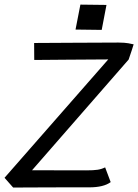

<svg xmlns="http://www.w3.org/2000/svg" viewBox="-35 -823 608 845"><path d="M318.8 -802.7 433.6 -801.3 412.6 -691.4 297.4 -692.9ZM22.9 2.4 -15.1 -40.5 441.4 -561.5Q382.8 -561.5 260.3 -560.3Q137.7 -559.1 115.7 -559.1L115.2 -633.8Q140.6 -633.8 288.6 -634.8Q436.5 -635.7 486.3 -635.7Q499 -635.7 511.2 -634.8Q523.4 -633.8 530 -632.6Q536.6 -631.3 544.4 -629.6Q552.2 -627.9 553.2 -627.9Q548.3 -610.8 531.2 -561L106 -73.7L343.8 -73.2Q377 -73.2 394.5 -75.9Q412.1 -78.6 427.7 -86.4L452.1 -21.5Q420.9 1.5 357.9 1.5H239.3Q177.7 1.5 103 2Q28.3 2.4 26.4 2.4Z"/></svg>

Font: Fantasque Sans Mono
Style: Italic
Weight: 400
Italic angle: -11°
Monospace: yes
Designer: Jany Belluz
Version: Version 1.8.0 ; ttfautohint (v1.8.2)